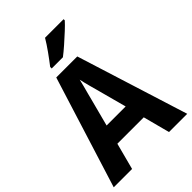

<svg xmlns="http://www.w3.org/2000/svg" viewBox="-266 -1141 1162 1162"><g transform="rotate(-45 314.5 -560.0)"><path d="M473 -93 428 -264H202L157 -93H0L224 -809H404L629 -93ZM349 -567Q341 -596 331 -633Q321 -670 315 -699Q311 -681 304 -654.5Q297 -628 290.5 -604Q284 -580 281 -567L234 -388H397ZM505 -1017Q489 -999 459 -971Q429 -943 396.5 -914.5Q364 -886 339 -867H243V-880Q268 -912 297 -952.5Q326 -993 346 -1027H505Z"/></g></svg>

Font: Noto Sans Telugu UI SemiCondensed
Style: Bold
Weight: 700
Width: 4
Designer: Jelle Bosma - Monotype Design Team
Foundry: Monotype Imaging Inc.
Version: Version 2.005; ttfautohint (v1.8.4.7-5d5b)